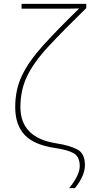

<svg xmlns="http://www.w3.org/2000/svg" viewBox="-20 -780 497 997"><path d="M421 77Q421 17 381.5 -4Q342 -25 271 -36Q86 -65 86 -224Q86 -312 120.5 -384Q155 -456 230.5 -537.5Q306 -619 428 -738V-760H92V-735H279Q308 -735 335 -735Q362 -735 391 -736Q276 -624 202.5 -542.5Q129 -461 94 -387.5Q59 -314 59 -224Q59 -132 107.5 -80Q156 -28 263 -12Q331 -2 361.5 15Q392 32 394 77Q397 126 339 197H369Q421 133 421 77Z"/></svg>

Font: Noto Sans UI Thin
Style: Regular
Weight: 250
Designer: Monotype Design Team
Foundry: Monotype Imaging Inc.
Version: Version 1.901